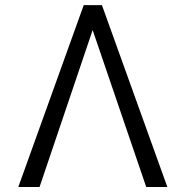

<svg xmlns="http://www.w3.org/2000/svg" viewBox="-20 -748 742 768"><path d="M564.9 0 344.7 -645 325.2 -727.5H387.7L649.4 0ZM356.4 -645 138.2 0H53.2L314.9 -727.5H376Z"/></svg>

Font: Inter 16pt Light
Style: Regular
Weight: 300
Version: Version 4.001;git-66647c0bb